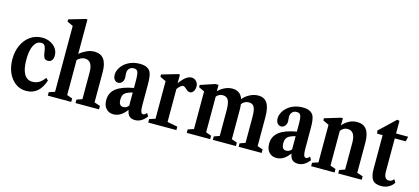

<svg xmlns="http://www.w3.org/2000/svg" viewBox="-65 -1346 4099 1880"><g transform="rotate(15 1985.0 -406.0)"><path d="M237 10.5Q176 10.5 129 -24Q82 -58.5 55.2 -118.5Q28.5 -178.5 28.5 -255Q28.5 -336.5 58 -399.5Q87.5 -462.5 139.2 -498.5Q191 -534.5 258 -534.5Q304.5 -534.5 341.2 -516.2Q378 -498 399.5 -466.8Q421 -435.5 421 -395.5Q421 -365 406.8 -347.2Q392.5 -329.5 367.5 -329.5Q338 -329.5 328 -350.8Q318 -372 315.5 -394Q312 -432 301.8 -457.5Q291.5 -483 262 -483Q214.5 -483 188 -431.5Q161.5 -380 161.5 -286Q161.5 -191 190 -141.5Q218.5 -92 274.5 -92Q347.5 -92 396.5 -164.5L419 -143Q369.5 10.5 237 10.5Z M456 0V-35L515 -54.5V-722.5L455.5 -750V-773L621 -821.5H638V-471.5Q668.5 -498 707.8 -516.2Q747 -534.5 788 -534.5Q915.5 -534.5 915.5 -360.5V-54.5L975 -35V0H737V-35L792.5 -54.5V-325.5Q792.5 -445 714 -445Q693 -445 674 -435.8Q655 -426.5 638 -410V-54.5L693.5 -35V0Z M1124 10.5Q1075.5 10.5 1047.5 -21Q1019.5 -52.5 1019.5 -107Q1019.5 -181 1075.8 -225.5Q1132 -270 1251.5 -291V-363.5Q1251.5 -430.5 1241.8 -453.5Q1232 -476.5 1203 -476.5Q1173.5 -476.5 1156.2 -458.8Q1139 -441 1139 -410Q1139 -399 1140.8 -387.8Q1142.5 -376.5 1142.5 -366Q1142.5 -337.5 1126.8 -318.8Q1111 -300 1087.5 -300Q1064.5 -300 1050 -318.8Q1035.5 -337.5 1035.5 -367.5Q1035.5 -398.5 1052 -429.5Q1068.5 -460.5 1098 -485Q1160.5 -534.5 1248 -534.5Q1290.5 -534.5 1316.8 -521.8Q1343 -509 1356.5 -485Q1365.5 -466.5 1370 -437Q1374.5 -407.5 1374.5 -352.5V-148.5Q1374.5 -104.5 1381.2 -84.8Q1388 -65 1404 -65Q1422 -65 1439.5 -88.5L1457.5 -56.5Q1406.5 10.5 1342 10.5Q1303.5 10.5 1283.2 -9Q1263 -28.5 1257 -68H1254Q1196 10.5 1124 10.5ZM1196.5 -83.5Q1231 -83.5 1251.5 -111.5V-244.5Q1194 -230.5 1173 -209.8Q1152 -189 1152 -147.5Q1152 -83.5 1196.5 -83.5Z M1474 0V-35L1533.5 -54.5V-435.5L1473.5 -463.5V-487L1635.5 -534.5H1652.5V-446Q1683 -489.5 1712.8 -512.5Q1742.5 -535.5 1771 -535.5Q1800.5 -535.5 1820 -514.5Q1839.5 -493.5 1839.5 -462.5Q1839.5 -432.5 1825.2 -412.2Q1811 -392 1790.5 -392Q1769.5 -392 1751.5 -410.5Q1728 -434.5 1711.5 -434.5Q1700 -434.5 1684 -421Q1668 -407.5 1655.5 -387.5V-54.5L1759.5 -35V0Z M1864.5 0V-35L1923.5 -54.5V-435.5L1865.5 -463.5V-486L2011 -534.5H2043.5V-470Q2072 -499.5 2110 -517Q2148 -534.5 2186.5 -534.5Q2267 -534.5 2293.5 -457Q2321.5 -492 2363.8 -513.2Q2406 -534.5 2448.5 -534.5Q2510 -534.5 2539.2 -489.5Q2568.5 -444.5 2568.5 -348V-54.5L2624 -35V0H2390.5V-35L2446 -54.5V-314.5Q2446 -387 2430.5 -416.5Q2415 -446 2376.5 -446Q2333 -446 2304 -410Q2307.5 -382.5 2307.5 -348V-54.5L2363 -35V0H2129V-35L2184.5 -54.5V-314.5Q2184.5 -386 2167.8 -416.8Q2151 -447.5 2112 -447.5Q2072.5 -447.5 2046.5 -416.5V-54.5L2102 -35V0Z M2775.5 10.5Q2727 10.5 2699 -21Q2671 -52.5 2671 -107Q2671 -181 2727.2 -225.5Q2783.5 -270 2903 -291V-363.5Q2903 -430.5 2893.2 -453.5Q2883.5 -476.5 2854.5 -476.5Q2825 -476.5 2807.8 -458.8Q2790.5 -441 2790.5 -410Q2790.5 -399 2792.2 -387.8Q2794 -376.5 2794 -366Q2794 -337.5 2778.2 -318.8Q2762.5 -300 2739 -300Q2716 -300 2701.5 -318.8Q2687 -337.5 2687 -367.5Q2687 -398.5 2703.5 -429.5Q2720 -460.5 2749.5 -485Q2812 -534.5 2899.5 -534.5Q2942 -534.5 2968.2 -521.8Q2994.5 -509 3008 -485Q3017 -466.5 3021.5 -437Q3026 -407.5 3026 -352.5V-148.5Q3026 -104.5 3032.8 -84.8Q3039.5 -65 3055.5 -65Q3073.5 -65 3091 -88.5L3109 -56.5Q3058 10.5 2993.5 10.5Q2955 10.5 2934.8 -9Q2914.5 -28.5 2908.5 -68H2905.5Q2847.5 10.5 2775.5 10.5ZM2848 -83.5Q2882.5 -83.5 2903 -111.5V-244.5Q2845.5 -230.5 2824.5 -209.8Q2803.5 -189 2803.5 -147.5Q2803.5 -83.5 2848 -83.5Z M3125.5 0V-35L3185 -54.5V-435.5L3125 -463.5V-486L3286.5 -534.5H3304V-462Q3331.5 -495 3368.8 -514.8Q3406 -534.5 3451 -534.5Q3578.5 -534.5 3578.5 -360.5V-54.5L3638 -35V0H3400V-35L3455.5 -54.5V-325.5Q3455.5 -445 3377 -445Q3335 -445 3307 -406.5V-54.5L3363 -35V0Z M3836.5 10.5Q3774.5 10.5 3748.8 -23Q3723 -56.5 3723 -130.5V-475H3667L3662 -505.5L3822 -657.5L3846 -652.5V-524.5H3968.5L3957 -475H3846V-140.5Q3846 -61 3896 -61Q3909.5 -61 3922 -67Q3934.5 -73 3945 -88.5L3963.5 -56.5Q3942.5 -23.5 3909.5 -6.5Q3876.5 10.5 3836.5 10.5Z"/></g></svg>

Font: Libre Caslon Condensed
Style: Bold
Weight: 700
Designer: Pablo Impallari, Rodrigo Fuenzalida, Katja Schimmel, Ertekin Erdin
Foundry: Pablo Impallari, Rodrigo Fuenzalida
Version: Version 2.000; ttfautohint (v1.8.4.7-5d5b);gftools[0.9.33]